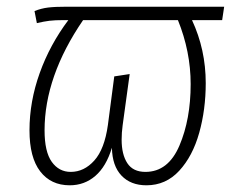

<svg xmlns="http://www.w3.org/2000/svg" viewBox="-20 -542 700 573"><path d="M643 -482H553Q594 -394 594 -294Q594 -215 574.5 -145.5Q555 -76 515 -32.5Q475 11 417 11Q370 11 342.5 -18Q315 -47 314 -101Q297 -45 264.5 -17Q232 11 188 11Q132 11 100 -30.5Q68 -72 68 -153Q68 -239 98.5 -324Q129 -409 184 -482H170Q144 -482 127.5 -480Q111 -478 90 -473L83 -509Q103 -517 123.5 -519.5Q144 -522 180 -522H649ZM511 -482H228Q113 -314 113 -153Q113 -89 134.5 -59Q156 -29 191 -29Q231 -29 261.5 -63Q292 -97 302 -169L321 -314L367 -321L346 -168Q343 -146 343 -125Q343 -81 360 -55Q377 -29 414 -29Q482 -29 515.5 -107.5Q549 -186 549 -291Q549 -388 511 -482Z"/></svg>

Font: Fira Sans Condensed ExtraLight
Style: Italic
Weight: 275
Width: 3
Italic angle: -8°
Designer: Carrois Corporate & Edenspiekermann AG
Foundry: Carrois Corporate GbR & Edenspiekermann AG
Version: Version 4.203